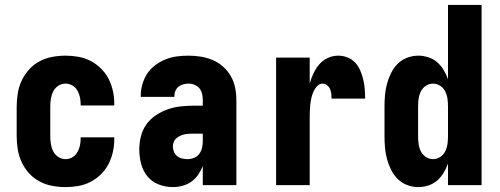

<svg xmlns="http://www.w3.org/2000/svg" viewBox="-20 -755 2040 783"><path d="M247 8Q220 8 193 3Q166 -2 141.5 -15Q117 -28 98.5 -48.5Q80 -69 68.5 -93.5Q57 -118 52.5 -145.5Q48 -173 48 -200V-320Q48 -347 52.5 -374.5Q57 -402 68.5 -426.5Q80 -451 98.5 -471.5Q117 -492 141.5 -505Q166 -518 193 -523Q220 -528 247 -528Q273 -528 299 -523.5Q325 -519 348.5 -507Q372 -495 391 -476.5Q410 -458 422 -435Q434 -412 440 -386Q446 -360 446 -334V-325H309V-329Q309 -344 306 -358.5Q303 -373 295.5 -386Q288 -399 275 -406.5Q262 -414 247 -414Q231 -414 217.5 -405Q204 -396 197 -382Q190 -368 187.5 -352Q185 -336 185 -320V-200Q185 -184 187.5 -168Q190 -152 197 -138Q204 -124 217.5 -115Q231 -106 247 -106Q262 -106 275 -113.5Q288 -121 295.5 -134Q303 -147 306 -161.5Q309 -176 309 -191V-195H446V-186Q446 -160 440 -134Q434 -108 422 -85Q410 -62 391 -43.5Q372 -25 348.5 -13Q325 -1 299 3.5Q273 8 247 8Z M685 8Q656 8 628 -2.5Q600 -13 581.5 -35.5Q563 -58 555.5 -87Q548 -116 548 -145Q548 -172 554.5 -198.5Q561 -225 576.5 -247Q592 -269 615 -284.5Q638 -300 663.5 -309Q689 -318 715.5 -321Q742 -324 769 -324H807V-347Q807 -360 804 -372.5Q801 -385 793.5 -394.5Q786 -404 774 -409Q762 -414 749 -414Q738 -414 727 -411Q716 -408 707.5 -401Q699 -394 695 -383.5Q691 -373 691 -362V-360H554V-366Q554 -389 561 -412.5Q568 -436 581 -455.5Q594 -475 613.5 -489.5Q633 -504 655.5 -513Q678 -522 701.5 -525Q725 -528 749 -528Q774 -528 799 -524Q824 -520 847.5 -510Q871 -500 890 -483Q909 -466 921.5 -444Q934 -422 939 -397Q944 -372 944 -347V0H807V-78Q800 -60 788.5 -43Q777 -26 761 -14.5Q745 -3 725 2.5Q705 8 685 8ZM746 -106Q759 -106 772 -111.5Q785 -117 793 -128Q801 -139 804 -152.5Q807 -166 807 -180V-210H769Q760 -210 750.5 -209.5Q741 -209 732 -207Q723 -205 714.5 -201Q706 -197 699 -191Q692 -185 688.5 -176Q685 -167 685 -158Q685 -147 689.5 -136Q694 -125 703 -118Q712 -111 723 -108.5Q734 -106 746 -106Z M1106 0V-520H1243V-414Q1249 -436 1258.5 -456Q1268 -476 1282 -492.5Q1296 -509 1316.5 -518.5Q1337 -528 1359 -528Q1378 -528 1396.5 -521Q1415 -514 1428.5 -499.5Q1442 -485 1449.5 -467Q1457 -449 1461.5 -430Q1466 -411 1467.5 -391.5Q1469 -372 1469 -353H1332Q1332 -363 1331 -373Q1330 -383 1326 -392Q1322 -401 1314 -407.5Q1306 -414 1296 -414Q1283 -414 1273.5 -404Q1264 -394 1258.5 -381.5Q1253 -369 1250 -356Q1247 -343 1245.5 -329.5Q1244 -316 1243.5 -302.5Q1243 -289 1243 -276V0Z M1686 8Q1662 8 1640 -0.5Q1618 -9 1601.5 -25.5Q1585 -42 1574.5 -63.5Q1564 -85 1558 -107.5Q1552 -130 1550 -153.5Q1548 -177 1548 -200V-320Q1548 -343 1550 -366.5Q1552 -390 1558 -412.5Q1564 -435 1574.5 -456.5Q1585 -478 1601.5 -494.5Q1618 -511 1640 -519.5Q1662 -528 1686 -528Q1706 -528 1726.5 -521.5Q1747 -515 1762.5 -501.5Q1778 -488 1789 -470Q1800 -452 1807 -432V-735H1944V0H1807V-88Q1800 -68 1789 -50Q1778 -32 1762.5 -18.5Q1747 -5 1726.5 1.5Q1706 8 1686 8ZM1746 -106Q1762 -106 1775.5 -115Q1789 -124 1796 -138.5Q1803 -153 1805 -168.5Q1807 -184 1807 -200V-320Q1807 -336 1805 -351.5Q1803 -367 1796 -381.5Q1789 -396 1775.5 -405Q1762 -414 1746 -414Q1730 -414 1716.5 -405Q1703 -396 1696 -381.5Q1689 -367 1687 -351.5Q1685 -336 1685 -320V-200Q1685 -184 1687 -168.5Q1689 -153 1696 -138.5Q1703 -124 1716.5 -115Q1730 -106 1746 -106Z"/></svg>

Font: Iosevka Term Curly Heavy
Style: Regular
Weight: 900
Designer: Belleve Invis
Foundry: Belleve Invis
Version: Version 32.3.0